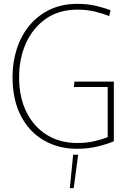

<svg xmlns="http://www.w3.org/2000/svg" viewBox="-20 -760 668 995"><path d="M378 11Q283 11 207.5 -32.5Q132 -76 88.5 -159Q45 -242 45 -361Q45 -439 67.5 -508Q90 -577 133.5 -629Q177 -681 239 -710.5Q301 -740 381 -740Q435 -740 480 -729Q525 -718 553 -707L546 -677Q515 -689 473.5 -699.5Q432 -710 382 -710Q285 -710 217.5 -662.5Q150 -615 114.5 -536Q79 -457 79 -361Q79 -255 117.5 -178.5Q156 -102 223.5 -60.5Q291 -19 380 -19Q432 -19 472 -29Q512 -39 538 -49V-309H363L366 -337H570V-28Q538 -14 488 -1.5Q438 11 378 11ZM359 42H385L362 215H342Z"/></svg>

Font: Murecho ExtraLight
Style: Regular
Weight: 200
Designer: Neil Summerour
Foundry: Positype
Version: Version 1.010; ttfautohint (v1.8.3)